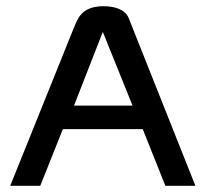

<svg xmlns="http://www.w3.org/2000/svg" viewBox="-20 -600 664 620"><path d="M13 0H110L183 -183H441L514 0H611L395 -543C383 -570 350 -580 313 -580C239 -579 230 -535 218 -509ZM219 -259 312 -497 408 -259Z"/></svg>

Font: Charger Pro
Style: ExBdExt
Weight: 400
Designer: Jasper
Foundry: Cannot Into Space Fonts
Version: Version 1.09